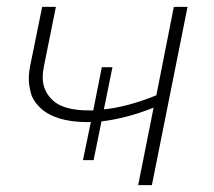

<svg xmlns="http://www.w3.org/2000/svg" viewBox="-20 -540 625 560"><path d="M277 -344H308L283 -221Q352 -228 436 -262L487 -520H527L423 0H383L428 -226Q388 -210 349.5 -200Q311 -190 276 -186L253 -73H222L245 -184H233Q188 -184 153.5 -194.5Q119 -205 97.5 -225.5Q76 -246 70 -269Q64 -292 64 -309.5Q64 -327.5 68 -348L103 -520H143L108 -346Q104.5 -329 104.5 -314.5Q104.5 -273.5 135.8 -245.8Q167 -218 239 -218H252Z"/></svg>

Font: Argentum Sans ExtraLight
Style: Italic
Weight: 200
Italic angle: -11°
Designer: Julieta Ulanovsky (font), Cristiano Sobral (main changes and remaster)
Foundry: Julieta Ulanovsky (font), Cristiano Sobral (main changes and remaster)
Version: Version 2.007;June 15, 2022;FontCreator 14.0.0.2814 64-bit; 